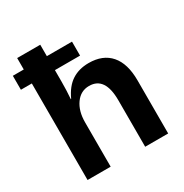

<svg xmlns="http://www.w3.org/2000/svg" viewBox="-168 -857 946 988"><g transform="rotate(-30 305.5 -362.5)"><path d="M205.1 -403.3Q232.9 -463.9 274.9 -491.2Q316.9 -518.6 375 -518.6Q459 -518.6 503.9 -466.8Q548.8 -415 548.8 -315.4V0H412.1V-276.4Q412.1 -415.5 317.9 -415.5Q268.1 -415.5 237.5 -372.8Q207 -330.1 207 -263.2V0H69.8V-573.7H4.9V-656.7H69.8V-724.6H207V-656.7H356.4V-573.7H207V-507.3Q207 -454.1 203.1 -403.3Z"/></g></svg>

Font: Arial
Style: Bold
Weight: 700
Designer: Steve Matteson
Foundry: Ascender Corporation
Version: Version 2.00.3